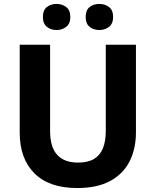

<svg xmlns="http://www.w3.org/2000/svg" viewBox="-20 -940 787 970"><path d="M666.8 -271.5Q666.8 -187.8 634.4 -124.3Q602 -60.8 536.2 -25.4Q470.4 10 370.5 10Q228.4 10 154 -64.3Q79.6 -138.7 79.6 -269.9V-714H233.1V-277.8Q233.1 -197.6 268.6 -158.1Q304.1 -118.6 374.3 -118.6Q424.1 -118.6 454.8 -136.9Q485.5 -155.3 500 -191Q514.4 -226.7 514.4 -278.8V-714H666.8ZM196.7 -854.1Q196.7 -888.7 216.8 -904.4Q236.9 -920.2 265.7 -920.2Q293.8 -920.2 314.5 -904.4Q335.3 -888.7 335.3 -854.1Q335.3 -820.6 314.5 -804.4Q293.8 -788.3 265.7 -788.3Q236.9 -788.3 216.8 -804.4Q196.7 -820.6 196.7 -854.1ZM412.8 -854.1Q412.8 -888.7 432.7 -904.4Q452.6 -920.2 482 -920.2Q510.1 -920.2 530.8 -904.4Q551.5 -888.7 551.5 -854.1Q551.5 -820.6 530.8 -804.4Q510.1 -788.3 482 -788.3Q452.6 -788.3 432.7 -804.4Q412.8 -820.6 412.8 -854.1Z"/></svg>

Font: Noto Sans Khmer UI
Style: Regular
Weight: 400
Designer: Danh Hong and the Monotype Design Team
Foundry: Monotype Imaging Inc.
Version: Version 2.002